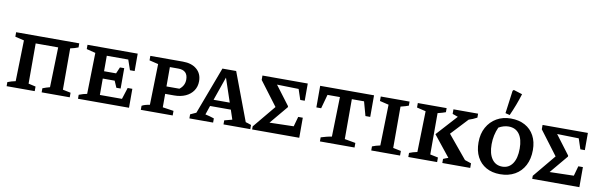

<svg xmlns="http://www.w3.org/2000/svg" viewBox="-51 -1331 5843 1857"><g transform="rotate(10 2870.0 -403.0)"><path d="M245 -456V-61L316 -45V0H40V-40Q74 -54 118 -63L128 -465L40 -486V-530H660V-490Q643 -483 623 -477Q603 -471 582 -467V-61L660 -45V0H384V-40Q402 -47 418.5 -52.5Q435 -58 455 -63L466 -456Z M1196 -186H1242V0H741V-39Q782 -55 820 -62L829 -466L741 -488V-530H1234V-359H1188L1154 -458H943V-306H1061L1088 -369H1130V-169H1088L1060 -234H943V-73H1160Z M1678 -530Q1764 -530 1814.5 -487Q1865 -444 1865 -370Q1865 -317 1838 -277Q1811 -237 1763 -215Q1715 -193 1650 -193H1563V-61L1671 -45V0H1358V-40Q1372 -48 1390.5 -53.5Q1409 -59 1436 -63L1446 -465L1358 -486V-530ZM1645 -456H1563V-266H1690Q1740 -304 1740 -364Q1740 -456 1645 -456Z M2378 -59Q2392 -55 2402.5 -51.5Q2413 -48 2433 -41V0H2170V-40L2246 -60L2215 -153H2011L1981 -65Q2005 -60 2026 -54Q2047 -48 2068 -41V0H1835V-40L1892 -66L2066 -530H2201ZM2034 -218H2193L2115 -450Z M2869 -197H2914V0H2451V-30L2636 -253L2459 -488V-531H2904V-362H2860L2826 -464L2613 -469L2754 -282V-272L2605 -94L2842 -100Z M3555 -530V-318H3508L3470 -456H3350V-64L3457 -45V0H3117V-40Q3143 -48 3169.5 -55Q3196 -62 3223 -66L3233 -456H3111L3073 -318H3026V-530Z M3621 0V-40Q3655 -54 3699 -63L3709 -465L3621 -486V-530H3904V-490Q3888 -484 3871 -479Q3854 -474 3826 -467V-61L3904 -45V0Z M3985 0V-40Q4019 -54 4063 -63L4073 -465L3985 -486V-530H4268V-490Q4252 -484 4235 -479Q4218 -474 4190 -467V-61L4268 -45V0ZM4319 0V-40Q4343 -51 4368 -59L4205 -263L4389 -466L4335 -485V-530H4577V-491Q4537 -469 4497 -457L4343 -292L4530 -66L4593 -45V0Z M4886 10Q4808 10 4750 -22.5Q4692 -55 4660.5 -115Q4629 -175 4629 -258Q4629 -343 4664 -406Q4699 -469 4759.5 -504Q4820 -539 4898 -539Q4978 -539 5037 -507Q5096 -475 5128 -415.5Q5160 -356 5160 -275Q5160 -188 5126.5 -124Q5093 -60 5031.5 -25Q4970 10 4886 10ZM4895 -66Q4959 -66 4995.5 -118.5Q5032 -171 5032 -267Q5032 -359 4995.5 -409Q4959 -459 4890 -459Q4867 -459 4842 -452Q4817 -445 4793 -431Q4757 -352 4757 -261Q4757 -169 4793.5 -117.5Q4830 -66 4895 -66ZM4880 -570 4837 -581 4867 -805 4877 -816 4963 -789Q4946 -733 4925 -678Q4904 -623 4880 -570Z M5620 -197H5665V0H5202V-30L5387 -253L5210 -488V-531H5655V-362H5611L5577 -464L5364 -469L5505 -282V-272L5356 -94L5593 -100Z"/></g></svg>

Font: Piazzolla SC SemiBold
Style: Regular
Weight: 600
Designer: Juan Pablo del Peral
Foundry: Huerta Tipografica
Version: Version 1.330